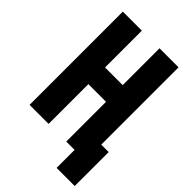

<svg xmlns="http://www.w3.org/2000/svg" viewBox="-250 -805 1035 1035"><g transform="rotate(45 268.0 -287.0)"><path d="M47.9 0H192.9V-303.2H327.6V0H391.1V137.2H529.3V-121.6H472.7V-710.9H327.6V-430.2H192.9V-710.9H47.9Z"/></g></svg>

Font: Roboto Flex
Style: wght 700 wdth 25 opsz 34 GRAD 0.00 slnt 0.00 XTRA 468 XOPQ 96 YOPQ 79 YTLC 514 YTUC 712 YTAS 750 YTDE -203.00 YTFI 738
Weight: 700
Width: 1
Designer: Berlow after Robertson
Foundry: Google
Version: Version 3.100